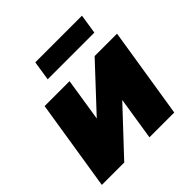

<svg xmlns="http://www.w3.org/2000/svg" viewBox="-184 -864 1018 1018"><g transform="rotate(-45 325.5 -354.5)"><path d="M14 0ZM14 0 95 -510H282L244 -268L470 -510H638L557 0H371L409 -242L182 0ZM207 -599 224 -709H574L557 -599Z"/></g></svg>

Font: Winston Black
Style: Italic
Weight: 900
Italic angle: -9°
Designer: Original fonts by Vernon Adams / Changes by Cristiano Sobral
Foundry: VOriginal fonts by Vernon Adams / Changes by Cristiano Sobral
Version: Version 2.503;July 17, 2020;FontCreator 13.0.0.2655 64-bit